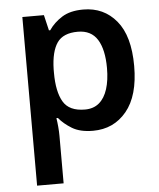

<svg xmlns="http://www.w3.org/2000/svg" viewBox="-55 -599 735 887"><g transform="rotate(-5 312.5 -156.0)"><path d="M364 -552Q459 -552 517.5 -481.5Q576 -411 576 -272Q576 -134 516.5 -62Q457 10 361 10Q301 10 264 -12.5Q227 -35 204 -63H197Q200 -45 202 -22.5Q204 0 204 20V240H81V-542H181L198 -470H204Q227 -504 265 -528Q303 -552 364 -552ZM330 -452Q262 -452 234 -411.5Q206 -371 204 -289V-272Q204 -185 231.5 -138Q259 -91 332 -91Q372 -91 398 -113Q424 -135 437 -176Q450 -217 450 -273Q450 -359 421 -405.5Q392 -452 330 -452Z"/></g></svg>

Font: Noto Sans New Tai Lue SemiBold
Style: Regular
Weight: 600
Version: Version 2.003